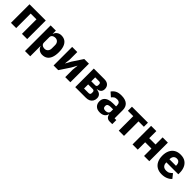

<svg xmlns="http://www.w3.org/2000/svg" viewBox="386 -2087 3837 3837"><g transform="rotate(45 2305.0 -168.5)"><path d="M69 0V-525H528V0H380V-410H217V0Z M666 200V-525H814V-437H819Q830 -481 869.5 -509Q909 -537 960 -537Q1027 -537 1071.5 -505.5Q1116 -474 1139 -413Q1162 -352 1162 -263Q1162 -174 1139 -112.5Q1116 -51 1071.5 -19.5Q1027 12 960 12Q909 12 869.5 -16.5Q830 -45 819 -88H814V200ZM911 -108Q953 -108 980.5 -138Q1008 -168 1008 -217V-308Q1008 -358 980.5 -387.5Q953 -417 911 -417Q883 -417 861 -408Q839 -399 826.5 -381.5Q814 -364 814 -340V-185Q814 -161 826.5 -143.5Q839 -126 861 -117Q883 -108 911 -108Z M1274 0V-525H1419V-314L1406 -192H1409L1470 -304L1616 -525H1748V0H1603V-211L1616 -333H1613L1552 -221L1406 0Z M1886 0V-525H2184.6Q2257 -525 2295 -488.7Q2333 -452.5 2333 -393Q2333 -343.1 2306 -314.6Q2279 -286 2222 -278.2V-273Q2287 -267 2320 -236Q2353 -205 2353 -151.6Q2353 -106 2333 -71.5Q2313 -37 2276.2 -18.5Q2239.3 0 2187 0ZM2030 -105H2160Q2180.3 -105 2192.2 -115.9Q2204 -126.9 2204 -147V-178Q2204 -198 2192.2 -209.5Q2180.3 -221 2160 -221H2030ZM2030 -309H2142Q2161.8 -309 2172.9 -320.5Q2184 -332 2184 -351V-378Q2184 -398.3 2172.9 -409.2Q2161.8 -420 2142 -420H2030Z M2932 0H2850Q2823 0 2799.5 -13.5Q2776 -27 2762 -53.5Q2748 -80 2748 -117V-130L2780 -92H2744Q2732 -41 2691 -14.5Q2650 12 2590 12Q2511 12 2469 -30.5Q2427 -73 2427 -141Q2427 -197 2454.5 -233Q2482 -269 2532.5 -287Q2583 -305 2652 -305H2735V-338Q2735 -376 2715 -398.5Q2695 -421 2648 -421Q2604 -421 2578 -402Q2552 -383 2535 -359L2447 -437Q2479 -484 2528 -510.5Q2577 -537 2659 -537Q2770 -537 2826.5 -487.5Q2883 -438 2883 -345V-115H2932ZM2735 -221H2663Q2620 -221 2598 -206Q2576 -191 2576 -162V-147Q2576 -119 2594 -105Q2612 -91 2645 -91Q2670 -91 2690 -98Q2710 -105 2722.5 -120Q2735 -135 2735 -159Z M3116 0V-410H2964V-525H3416V-410H3264V0Z M3505 0V-525H3653V-324H3831V-525H3979V0H3831V-209H3653V0Z M4336 12Q4256 12 4199.5 -21.5Q4143 -55 4113.5 -117Q4084 -179 4084 -263Q4084 -346 4112.5 -407.5Q4141 -469 4196 -503Q4251 -537 4330 -537Q4417 -537 4470.5 -499.5Q4524 -462 4549 -401Q4574 -340 4574 -269V-225H4237V-217Q4237 -165 4265.5 -134.5Q4294 -104 4353 -104Q4400 -104 4428.5 -123Q4457 -142 4482 -167L4556 -75Q4521 -35 4464.5 -11.5Q4408 12 4336 12ZM4333 -428Q4303 -428 4281.5 -414.5Q4260 -401 4248.5 -377Q4237 -353 4237 -320V-312H4421V-321Q4421 -353 4411.5 -377Q4402 -401 4382.5 -414.5Q4363 -428 4333 -428Z"/></g></svg>

Font: IBM Plex Sans Var
Style: Regular
Weight: 400
Designer: Mike Abbink, Paul van der Laan, Pieter van Rosmalen
Foundry: Bold Monday
Version: Version 3.000